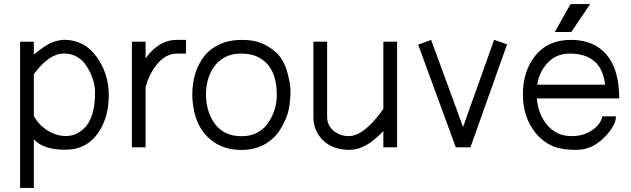

<svg xmlns="http://www.w3.org/2000/svg" viewBox="-20 -723 3098 942"><path d="M78.6 -518.1H146V-455.6Q208 -505.9 239.7 -516.6Q271.5 -527.3 294.9 -527.8Q394.5 -527.3 454.1 -444.3Q513.7 -361.3 513.7 -255.4Q513.7 -149.4 464.4 -75.2Q407.2 11.7 299.8 11.7Q192.4 11.7 146 -39.6V199.2H78.6ZM146 -358.9V-154.3Q179.7 -91.8 249 -65.4Q274.4 -55.7 301.5 -55.7Q328.6 -55.7 348.9 -64Q369.1 -72.3 392.3 -92.8Q415.5 -113.3 431.2 -157.7Q446.3 -202.6 446.3 -268.1Q446.3 -333.5 405.8 -397Q365.2 -460.4 293 -460.4Q220.7 -460.4 146 -358.9Z M694.3 -436.5Q758.8 -527.3 847.2 -527.3H892.6V-460H847.2Q789.1 -460 743.7 -399.4Q710 -355 694.3 -295.4V0H627V-518.6H694.3Z M1231.9 -449.2Q1204.1 -460 1159.2 -460Q1114.3 -460 1080.3 -440.4Q1046.4 -420.9 1026.9 -390.6Q990.7 -335.9 990.7 -259.3Q990.7 -182.6 1027.3 -125.5Q1072.8 -54.7 1165 -54.7Q1257.3 -54.7 1303.2 -131.8Q1338.4 -190.4 1337.9 -258.3Q1337.9 -408.2 1231.9 -449.2ZM1387.7 -375Q1405.3 -314.5 1405.3 -275.4Q1405.3 -236.3 1397.9 -191.4Q1390.1 -145.5 1356 -89.8Q1338.4 -60.5 1312 -38.1Q1252.4 12.7 1165.5 12.7Q1078.6 12.7 1019 -33.2Q945.3 -89.4 928.2 -199.7Q923.3 -230.5 923.3 -258.5Q923.3 -286.6 928 -317.4Q932.6 -348.1 943.8 -378.2Q955.1 -408.2 973.1 -435.3Q991.2 -462.4 1018.3 -482.7Q1045.4 -502.9 1081.8 -515.1Q1118.2 -527.3 1168.7 -527.3Q1219.2 -527.3 1257.8 -513.2Q1296.4 -499 1333 -467Q1369.6 -435.1 1387.7 -375Z M1860.8 -80.1Q1775.4 12.2 1695.3 12.2Q1615.2 12.7 1566.4 -33.2Q1517.6 -79.1 1517.6 -149.9V-518.6H1585V-149.9Q1585 -108.4 1616.2 -81.8Q1647.5 -55.2 1692.4 -55.2Q1750 -55.7 1821.3 -137.7Q1842.3 -162.1 1860.8 -189V-518.6H1928.2V0H1860.8Z M2252 -100.1 2404.3 -527.8 2467.8 -505.4 2288.1 0H2216.3L2031.7 -503.9L2095.2 -527.3Z M2782.7 -565.9H2701.7L2779.3 -703.1H2875.5ZM2613.8 -240.2Q2620.6 -160.2 2666.5 -107.4Q2712.4 -54.7 2786.1 -55.2Q2854 -55.7 2898.9 -94.7Q2917.5 -110.4 2926 -126.7Q2934.6 -143.1 2934.6 -152.3H3002Q3002.4 -109.9 2950.7 -54.7Q2887.7 12.2 2807.9 12.2Q2728 12.2 2683.3 -10Q2638.7 -32.2 2607.9 -70.3Q2545.4 -147.5 2545.4 -260.7Q2545.4 -374 2606.9 -450.7Q2668.5 -527.3 2781.7 -527.3Q2895 -527.3 2956.5 -453.9Q3018.1 -380.4 3018.1 -240.2ZM2948.7 -307.6Q2931.6 -460 2775.4 -460Q2710 -460 2668 -416Q2626 -372.1 2615.7 -307.6Z"/></svg>

Font: AnjaliOldLipi
Style: Regular
Weight: 400
Designer: Kevin & Siji
Foundry: Core : Kevin & Siji
Modification : Hiran Venugopalan
Opentype mlm2 support: Rajeesh Nambiar
New Feature Table : Santhosh
Version: Version 7.1.0+20221109